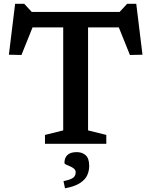

<svg xmlns="http://www.w3.org/2000/svg" viewBox="-20 -761 801 1016"><path d="M314.5 -666.5H446V-71L542.5 -47V0H218V-47L314.5 -71ZM636.5 -616H123L162.5 -641.5L93.5 -470L27 -471.5L60 -741H108L160 -685L97.5 -698H662L601 -685L653 -741H701L734 -471.5L667.5 -470L598.5 -641.5ZM316 197.5Q355 189.5 367.8 179Q380.5 168.5 380.5 151.5Q380.5 139 371.5 131.5Q362.5 124 350.8 119.2Q339 114.5 330 110.2Q321 106 321 101Q321 74 337 59Q353 44 386 44Q416 44 434 61Q452 78 452 117.5Q452 142.5 441.8 165.8Q431.5 189 404 207.2Q376.5 225.5 324 235.5Z"/></svg>

Font: Newsreader 9pt Medium
Style: Regular
Weight: 500
Designer: Hugues Gentile
Foundry: Production Type
Version: Version 1.003